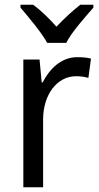

<svg xmlns="http://www.w3.org/2000/svg" viewBox="-20 -879 415 806"><path d="M178 -699H258C280 -743 337 -807 372 -847V-859H317C285 -834 252 -804 217 -767C186 -802 150 -837 119 -859H66V-847C100 -807 155 -742 178 -699ZM305 -639C237 -639 189 -591 159 -533H155L146 -629H78V-93H161V-378C161 -482 220 -559 299 -559C315 -559 335 -557 351 -552L362 -633C343 -638 322 -639 305 -639Z"/></svg>

Font: Noto Sans Kannada UI SemiCondensed SemiBold
Style: Regular
Weight: 600
Width: 4
Designer: Jelle Bosma - Monotype Design Team
Foundry: Monotype Imaging Inc.
Version: Version 2.006